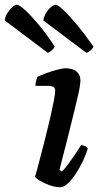

<svg xmlns="http://www.w3.org/2000/svg" viewBox="-101 -787 418 807"><path d="M152 0Q131 0 107.5 -8.5Q84 -17 66.5 -27.5Q49 -38 46 -45Q50 -55 57 -82Q64 -109 73.5 -145Q83 -181 93 -221Q103 -261 111.5 -298.5Q120 -336 125.5 -364.5Q131 -393 131 -406Q131 -418 123 -422Q115 -426 101 -426H48Q48 -437 51 -448Q54 -459 56 -464Q70 -471 93.5 -479.5Q117 -488 139.5 -494Q162 -500 175 -500Q204 -500 220.5 -486.5Q237 -473 237 -449Q237 -439 234 -420.5Q231 -402 224 -373Q217 -344 207 -302.5Q197 -261 182.5 -204Q168 -147 149 -73L159 -66Q170 -76 184.5 -95.5Q199 -115 214.5 -138Q230 -161 240 -177Q249 -177 257 -172.5Q265 -168 268 -163Q262 -142 249.5 -114.5Q237 -87 220 -60.5Q203 -34 185.5 -17Q168 0 152 0ZM262 -565 81 -701Q84 -718 93 -733Q102 -748 114 -757.5Q126 -767 133 -767Q142 -767 165.5 -745Q189 -723 222 -683.5Q255 -644 292 -591Q290 -585 280.5 -576Q271 -567 262 -565ZM100 -565 -81 -701Q-79 -717 -70 -732Q-61 -747 -49.5 -757Q-38 -767 -30 -767Q-20 -767 5 -744Q30 -721 63 -681.5Q96 -642 129 -591Q127 -585 118 -576.5Q109 -568 100 -565Z"/></svg>

Font: Texturina 12pt SemiBold
Style: Italic
Weight: 600
Italic angle: -11°
Version: Version 1.002